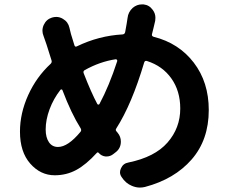

<svg xmlns="http://www.w3.org/2000/svg" viewBox="-20 -807 1040 868"><path d="M242.2 -142.6Q287.1 -142.6 343.8 -210.9Q349.6 -217.8 344.7 -226.6Q301.8 -294.9 262.7 -398.4Q261.7 -402.3 258.3 -402.8Q254.9 -403.3 252.9 -400.4Q221.7 -360.4 204.1 -313Q186.5 -265.6 186.5 -221.7Q186.5 -185.5 201.2 -164.1Q215.8 -142.6 242.2 -142.6ZM509.8 -530.3Q510.7 -534.2 508.8 -536.6Q506.8 -539.1 502.9 -539.1Q431.6 -528.3 363.3 -490.2Q354.5 -485.4 358.4 -475.6Q392.6 -387.7 419.9 -336.9Q421.9 -334 424.8 -334Q427.7 -334 429.7 -336.9Q473.6 -418.9 509.8 -530.3ZM673.8 -679.7 667 -652.3Q665 -643.6 674.8 -640.6Q788.1 -612.3 856 -523.9Q923.8 -435.5 923.8 -309.6Q923.8 -174.8 846.2 -85.9Q768.6 2.9 635.7 38.1Q624 41 612.3 41Q594.7 41 576.2 33.2Q547.9 21.5 530.3 -5.9Q522.5 -16.6 522.5 -28.3Q522.5 -37.1 527.3 -46.9Q537.1 -68.4 560.5 -72.3Q679.7 -96.7 737.3 -162.6Q794.9 -228.5 794.9 -316.4Q794.9 -395.5 754.9 -452.1Q714.8 -508.8 644.5 -531.2Q634.8 -534.2 631.8 -524.4Q576.2 -336.9 505.9 -226.6Q501 -219.7 505.9 -213.9Q508.8 -210 511.7 -207Q526.4 -189.5 526.4 -167Q526.4 -138.7 505.9 -121.1L492.2 -110.4Q478.5 -99.6 461.9 -99.6Q460 -99.6 457 -99.6Q438.5 -101.6 425.8 -116.2Q421.9 -120.1 418 -116.2Q369.1 -62.5 324.7 -38.6Q280.3 -14.6 227.5 -14.6Q163.1 -14.6 116.7 -67.4Q70.3 -120.1 70.3 -211.9Q70.3 -294.9 107.4 -377Q144.5 -459 209 -518.6Q215.8 -525.4 212.9 -534.2Q198.2 -579.1 190.4 -605.5Q183.6 -626 176.8 -644.5Q171.9 -656.2 171.9 -668Q171.9 -681.6 177.7 -694.3Q189.5 -719.7 214.8 -727.5Q224.6 -730.5 234.4 -730.5Q250 -730.5 264.6 -721.7Q288.1 -708 293.9 -681.6Q296.9 -671.9 300.8 -653.3Q307.6 -628.9 316.4 -602.5Q319.3 -592.8 328.1 -597.7Q426.8 -645.5 534.2 -651.4Q543.9 -652.3 545.9 -662.1Q549.8 -681.6 552.7 -700.2Q554.7 -710.9 556.6 -725.6Q559.6 -752.9 580.1 -771.5Q598.6 -787.1 621.1 -787.1Q625 -787.1 628.9 -787.1Q655.3 -784.2 670.9 -761.7Q682.6 -746.1 682.6 -726.6Q682.6 -719.7 681.6 -712.9Q675.8 -688.5 673.8 -679.7Z"/></svg>

Font: Gen Jyuu GothicX Bold
Style: Bold
Weight: 700
Designer: Ryoko NISHIZUKA (kana &amp; ideographs); Paul D. Hunt (Latin, Greek &amp; Cyrillic); Wenlong ZHANG (bopomofo); Sandoll C
Version: Version 1.058.20140828